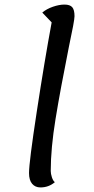

<svg xmlns="http://www.w3.org/2000/svg" viewBox="-20 -795 412 840"><path d="M107 -38Q107 -85 141 -307.5Q175 -530 206 -697L165 -740Q184 -756 211.5 -765.5Q239 -775 262 -775Q286 -775 296 -763.5Q306 -752 306 -724Q306 -705 281 -588Q244 -403 223 -274.5Q202 -146 202 -47Q202 -35 207 -19.5Q212 -4 220 2Q193 25 157 25Q134 25 120.5 9Q107 -7 107 -38Z"/></svg>

Font: Lemonada Light
Style: Regular
Weight: 300
Designer: Mohamed Gaber (Arabic) Eduardo Tunni (Latin)
Foundry: Kief Type Foundry
Version: Version 3.006